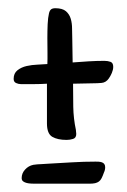

<svg xmlns="http://www.w3.org/2000/svg" viewBox="-20 -521 309 467"><path d="M165.5 -195.3Q165.5 -185.5 157.7 -183.1Q149.9 -180.7 142.1 -180.7Q120.1 -180.7 107.2 -188.2Q94.2 -195.8 94.2 -220.7V-317.4Q78.6 -316.4 62.7 -316.4Q46.9 -316.4 30.8 -316.4Q24.9 -316.4 19 -319.1Q13.2 -321.8 13.2 -329.1Q13.2 -342.8 22.5 -350.1Q31.7 -357.4 44.7 -360.4Q57.6 -363.3 71.5 -363.8Q85.4 -364.3 95.2 -365.2Q95.7 -376.5 95.5 -393.6Q95.2 -410.6 95.2 -428.2Q95.2 -445.8 95.9 -462.2Q96.7 -478.5 99.1 -488.3Q100.6 -495.1 104 -498Q107.4 -501 114.7 -501Q131.8 -501 140.4 -493.7Q148.9 -486.3 152.1 -475.3Q155.3 -464.4 155.3 -451.2Q155.3 -438 155.8 -425.8L156.7 -369.1Q175.8 -370.6 195.3 -371.8Q214.8 -373 233.9 -373Q242.2 -373 248.8 -370.6Q255.4 -368.2 255.4 -358.4Q255.4 -351.6 252 -343.5Q248.5 -335.4 244.6 -330.1Q237.8 -320.3 227.1 -319.3Q216.3 -318.4 206.5 -318.4L157.7 -317.4Q157.7 -289.6 158.2 -261.2Q158.7 -232.9 164.6 -205.1Q164.6 -202.6 165 -200.4Q165.5 -198.2 165.5 -195.3ZM235.8 -114.3Q235.8 -107.4 232.9 -101.6Q230 -93.3 227.3 -87.9Q224.6 -82.5 220.7 -79.6Q216.8 -76.7 211.2 -75.4Q205.6 -74.2 196.8 -74.2H64Q60.5 -74.2 55.4 -74.5Q50.3 -74.7 45.2 -75.9Q40 -77.1 36.4 -79.8Q32.7 -82.5 32.7 -87.9Q32.7 -99.6 41 -108.6Q49.3 -117.7 61 -120.1Q70.8 -121.6 80.6 -121.8Q90.3 -122.1 100.1 -123Q127.9 -124.5 155.8 -126.2Q183.6 -127.9 212.4 -127.9Q215.8 -127.9 220 -127.7Q224.1 -127.4 227.8 -126.2Q231.4 -125 233.6 -122.1Q235.8 -119.1 235.8 -114.3Z"/></svg>

Font: Just Another Hand
Style: Regular
Weight: 400
Designer: Astigmatic (AOETI)
Foundry: Astigmatic (AOETI)
Version: Version 1.001